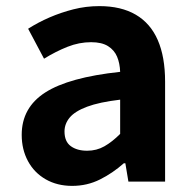

<svg xmlns="http://www.w3.org/2000/svg" viewBox="-20 -594 631 628"><path d="M216 14Q167 14 129.5 -7.5Q92 -29 71.5 -67Q51 -105 51 -153Q51 -242 128 -291.5Q205 -341 373 -359Q372 -387 363 -408.5Q354 -430 333.5 -443Q313 -456 278 -456Q239 -456 201 -441Q163 -426 124 -402L72 -500Q105 -521 142 -537Q179 -553 220 -563.5Q261 -574 305 -574Q376 -574 424 -546Q472 -518 496 -463Q520 -408 520 -327V0H400L390 -60H385Q349 -28 307 -7Q265 14 216 14ZM265 -101Q296 -101 321.5 -115.5Q347 -130 373 -156V-268Q305 -260 265 -245Q225 -230 208 -209.5Q191 -189 191 -164Q191 -131 211.5 -116Q232 -101 265 -101Z"/></svg>

Font: Noto Sans HK Thin
Style: Bold
Weight: 700
Version: Version 2.004-H2;hotconv 1.0.118;makeotfexe 2.5.65603